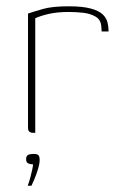

<svg xmlns="http://www.w3.org/2000/svg" viewBox="-20 -422 387 610"><path d="M92 0H86Q78 0 73.5 -3.5Q69 -7 69 -16V-379Q87 -385 116.5 -393.5Q146 -402 198 -402Q242 -402 268 -395Q294 -388 306 -376.5Q318 -365 321.5 -351Q325 -337 325 -322H303L302 -336Q301 -359 284 -369Q267 -379 243.5 -381.5Q220 -384 198 -384Q163 -384 136 -378Q109 -372 92 -364ZM68 168Q73 155 76.5 141.5Q80 128 82.5 116.5Q85 105 85 100Q84 100 83.5 100Q83 100 82 100Q76 100 69.5 97Q63 94 63 84Q63 73 69.5 70Q76 67 87 67Q94 67 98 68.5Q102 70 104 74Q106 78 106 86Q106 98 100.5 116Q95 134 88.5 149Q82 164 80 168Z"/></svg>

Font: Genos Thin
Style: Regular
Weight: 100
Designer: Robert E. Leuschke
Foundry: Robert E. Leuschke
Version: Version 1.010